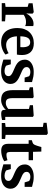

<svg xmlns="http://www.w3.org/2000/svg" viewBox="1251 -2110 870 3412"><g transform="rotate(90 1686.0 -404.0)"><path d="M35.7 0V-59.3L101.7 -67.5V-460.7L37.6 -478.8V-548.4L193.2 -568.5H195.9L221.9 -548.8V-526.9L218.8 -439.4H221.9Q226.4 -452.1 240.9 -472.9Q255.4 -493.7 279 -515.1Q302.5 -536.4 334.1 -550.8Q365.7 -565.3 404 -565.3Q418.1 -565.3 427.7 -563.3Q437.3 -561.3 443 -559.1V-414.9Q433.4 -422.2 415.8 -426.5Q398.2 -430.9 368.9 -430.9Q337.1 -430.9 312.8 -423.7Q288.5 -416.6 271.5 -407.2Q254.4 -397.9 243.3 -390V-68.1L359.4 -59V0Z M739.2 11Q648.1 11 590.3 -26Q532.5 -63 505.2 -128.4Q478 -193.8 478 -278.5Q478 -346.7 497.4 -400.7Q516.9 -454.7 552.5 -492.4Q588.1 -530.2 637.6 -550.1Q687.1 -570 747.2 -570Q848.6 -570 902.1 -517.1Q955.5 -464.2 957.9 -368.3Q957.9 -335.8 956 -311.7Q954.1 -287.6 950.1 -269.3H625.3Q627.2 -224.7 637.9 -189.3Q648.7 -153.8 668 -128.9Q687.2 -104 715 -91Q742.7 -77.9 779.1 -77.9Q819.9 -77.9 861.2 -92.2Q902.4 -106.4 925.1 -122L949.9 -67.7Q933.8 -50.4 901.3 -32.2Q868.8 -14 826.5 -1.5Q784.3 11 739.2 11ZM624.9 -330.6H816.9Q817.7 -340.5 818.4 -351.6Q819.2 -362.7 819.2 -372.8Q819.2 -432.5 799.5 -468.9Q779.9 -505.4 730.9 -505.4Q709 -505.4 690.4 -497.4Q671.8 -489.5 657.5 -470.2Q643.3 -451 634.9 -417Q626.5 -383 624.9 -330.6Z M1246 11Q1198.8 11 1158.3 3.1Q1117.8 -4.8 1087.2 -14.6Q1056.6 -24.3 1038.8 -29.5V-160.7H1122.5L1145.3 -82.3Q1150.4 -74.4 1165 -66.8Q1179.6 -59.1 1199.3 -54.4Q1218.9 -49.6 1239.1 -49.6Q1271.8 -49.6 1292.5 -58.6Q1313.2 -67.7 1323 -83.5Q1332.8 -99.4 1332.8 -119.4Q1332.8 -146.7 1312.8 -164.9Q1292.7 -183 1257.8 -198.9Q1222.9 -214.8 1177.3 -234.3Q1133.4 -253.3 1102.7 -277.5Q1072.1 -301.8 1056.2 -334.8Q1040.3 -367.7 1040.3 -412.1Q1040.3 -457.6 1067 -492.7Q1093.8 -527.7 1142.6 -547.9Q1191.5 -568.1 1257.1 -568.1Q1305.7 -568.1 1340.5 -561.6Q1375.3 -555 1399.1 -547.9Q1423 -540.7 1438.2 -538.2V-406.7H1359.5L1336 -482.3Q1332.1 -489.1 1321.2 -495Q1310.3 -500.9 1294.9 -504.7Q1279.5 -508.5 1261.2 -508.5Q1233.9 -508.6 1213.7 -500.5Q1193.5 -492.3 1182.7 -477.7Q1171.8 -463.1 1171.8 -443.1Q1171.8 -413.2 1190 -394.3Q1208.1 -375.4 1237.5 -362Q1266.8 -348.7 1299.4 -334.8Q1331.3 -321.3 1362.2 -305.7Q1393 -290.1 1417.7 -269.8Q1442.3 -249.5 1457 -221.5Q1471.7 -193.6 1471.7 -155Q1471.7 -108.3 1447 -70.8Q1422.3 -33.2 1372 -11.1Q1321.8 11 1246 11Z M1995.4 9.7Q1962.2 9.7 1947.2 -4.2Q1932.2 -18.1 1932.2 -46.2V-72.7Q1915.9 -52.9 1888.4 -33.6Q1861 -14.4 1827.7 -1.7Q1794.4 11 1759.5 11Q1663.1 11 1622.3 -38.3Q1581.5 -87.6 1581.5 -201.6V-483.8L1531.3 -497.9V-554.7L1701.5 -567.7H1702.5L1723.5 -554.3V-201.8Q1723.5 -154.1 1731 -125.7Q1738.5 -97.4 1756.8 -84.7Q1775 -72 1807.2 -72Q1833.2 -72 1854.1 -79.6Q1874.9 -87.2 1890.6 -97.5Q1906.2 -107.8 1915.8 -116.9V-483.8L1849.4 -499.4V-554.7L2030.9 -567.7H2033.3L2057.1 -554.3V-62.4H2112.4L2112.2 -5.3Q2094.2 -1.5 2064.1 4.1Q2034 9.7 1995.4 9.7Z M2236.1 -69V-731L2161.8 -743.3V-797.6L2347.6 -819.4H2349.7L2376.4 -800.5V-68.4L2449.3 -59.9V0H2165.8V-59.9Z M2659 9.5Q2597.4 9.5 2566.6 -19.2Q2535.8 -47.9 2535.8 -112V-478.1H2470.9V-534.6Q2482.4 -538.8 2494.6 -542.3Q2506.8 -545.8 2517.1 -549.5Q2527.4 -553.3 2533.6 -558.7Q2540.2 -564.8 2544.9 -571Q2549.6 -577.2 2553.6 -585.3Q2557.5 -593.5 2561.6 -604.5Q2566.9 -617.3 2572.4 -634.8Q2577.9 -652.4 2583.3 -670.8Q2588.7 -689.1 2592.5 -703.6H2673.9L2678.3 -555.7H2826.5V-478.1H2679.4V-198.1Q2679.4 -145.1 2683.3 -120.9Q2687.1 -96.6 2698.8 -90.2Q2710.5 -83.8 2733.2 -83.8Q2757.9 -83.8 2784.3 -89.8Q2810.7 -95.7 2826.5 -101.9L2845.7 -45.9Q2828.7 -32.7 2799 -20Q2769.4 -7.3 2733 1.1Q2696.6 9.5 2659 9.5Z M3108 11Q3060.8 11 3020.3 3.1Q2979.8 -4.8 2949.2 -14.6Q2918.6 -24.3 2900.8 -29.5V-160.7H2984.5L3007.3 -82.3Q3012.4 -74.4 3027 -66.8Q3041.6 -59.1 3061.3 -54.4Q3080.9 -49.6 3101.1 -49.6Q3133.8 -49.6 3154.5 -58.6Q3175.2 -67.7 3185 -83.5Q3194.8 -99.4 3194.8 -119.4Q3194.8 -146.7 3174.8 -164.9Q3154.7 -183 3119.8 -198.9Q3084.9 -214.8 3039.3 -234.3Q2995.4 -253.3 2964.7 -277.5Q2934.1 -301.8 2918.2 -334.8Q2902.3 -367.7 2902.3 -412.1Q2902.3 -457.6 2929 -492.7Q2955.8 -527.7 3004.6 -547.9Q3053.5 -568.1 3119.1 -568.1Q3167.7 -568.1 3202.5 -561.6Q3237.3 -555 3261.1 -547.9Q3285 -540.7 3300.2 -538.2V-406.7H3221.5L3198 -482.3Q3194.1 -489.1 3183.2 -495Q3172.3 -500.9 3156.9 -504.7Q3141.5 -508.5 3123.2 -508.5Q3095.9 -508.6 3075.7 -500.5Q3055.5 -492.3 3044.7 -477.7Q3033.8 -463.1 3033.8 -443.1Q3033.8 -413.2 3052 -394.3Q3070.1 -375.4 3099.5 -362Q3128.8 -348.7 3161.4 -334.8Q3193.3 -321.3 3224.2 -305.7Q3255 -290.1 3279.7 -269.8Q3304.3 -249.5 3319 -221.5Q3333.7 -193.6 3333.7 -155Q3333.7 -108.3 3309 -70.8Q3284.3 -33.2 3234 -11.1Q3183.8 11 3108 11Z"/></g></svg>

Font: Merriweather Light
Style: Regular
Weight: 300
Designer: Eben Sorkin
Foundry: Eben Sorkin
Version: Version 2.100